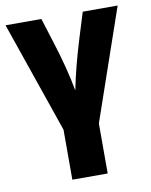

<svg xmlns="http://www.w3.org/2000/svg" viewBox="-80 -753 641 813"><g transform="rotate(-10 241.0 -346.5)"><path d="M332 -693H482L317 -215V0H165V-215L0 -693H154L187 -588Q226 -465 243 -370Q262 -467 300 -590Z"/></g></svg>

Font: Khand Black
Style: Regular
Weight: 900
Designer: Sanchit Sawaria and Jyotish Sonowal (Devanagari), Satya Rajpurohit (Latin)
Foundry: Indian Type Foundry
Version: Version 2.000;PS 1.0;hotconv 1.0.79;makeotf.lib2.5.61930